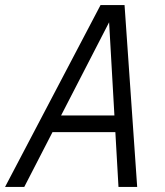

<svg xmlns="http://www.w3.org/2000/svg" viewBox="-49 -740 652 760"><path d="M-29 0 349 -720H418L47 0ZM420 0 379 -720H444L494 0ZM144 -283H446L432 -217H130Z"/></svg>

Font: Instrument Sans SemiCondensed
Style: Italic
Weight: 400
Width: 4
Italic angle: -13°
Designer: Rodrigo Fuenzalida
Foundry: fragTYPE
Version: Version 1.000;gftools[0.9.28]